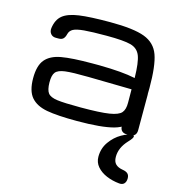

<svg xmlns="http://www.w3.org/2000/svg" viewBox="-122 -685 992 1066"><g transform="rotate(15 374.0 -152.0)"><path d="M46.9 -167.5Q46.9 -239.7 76.2 -274.4Q105.5 -309.1 166 -320.1Q226.6 -331.1 343.3 -331.1H382.8Q453.1 -330.1 502.4 -325.9Q551.8 -321.8 591.3 -313.5Q589.8 -403.3 575 -440.7Q560.1 -478 519.5 -489Q479 -500 380.9 -500Q295.4 -500 252 -496.1Q208.5 -492.2 189.9 -482.2Q171.4 -472.2 166.5 -452.1Q162.1 -433.6 153.1 -424.8Q144 -416 126.5 -416H110.4Q91.3 -416 80.8 -429.2Q70.3 -442.4 72.8 -461.9Q79.6 -511.7 109.9 -536.1Q140.1 -560.5 202.1 -569.3Q264.2 -578.1 380.9 -578.1Q515.6 -578.1 578.6 -554.2Q641.6 -530.3 663.3 -469.7Q685.1 -409.2 685.1 -281.2Q685.1 -156.7 654.8 -97.9Q624.5 -39.1 554.7 -19.5Q484.9 0 343.3 0Q230.5 0 169.4 -11.2Q108.4 -22.5 77.6 -58.3Q46.9 -94.2 46.9 -167.5ZM591.3 -171.9 590.8 -248.5 342.8 -252.9Q249.5 -254.4 209 -249.3Q168.5 -244.1 154.3 -226.6Q140.1 -209 140.6 -167.5Q141.1 -124.5 155 -106.7Q168.9 -88.9 208.3 -83.5Q247.6 -78.1 343.3 -78.1Q455.1 -78.1 507.1 -86.4Q559.1 -94.7 575.4 -113.8Q591.8 -132.8 591.3 -171.9ZM591.3 -39.1V-242.2Q591.3 -261.2 601.3 -271.2Q611.3 -281.2 630.4 -281.2H646Q665 -281.2 675 -271.2Q685.1 -261.2 685.1 -242.2V-39.1Q685.1 -20 675 -10Q665 0 646 0H630.4Q611.3 0 601.3 -10Q591.3 -20 591.3 -39.1ZM659.2 273.9Q619.1 270 585.2 255.6Q551.3 241.2 530.5 217Q509.8 192.9 509.8 160.2Q509.8 111.8 536.6 74.2Q563.5 36.6 599.9 15.9Q636.2 -4.9 660.6 -4.9Q669.9 -4.9 670.9 0Q671.9 4.9 665.8 14.2Q659.7 23.4 647 36.6Q625.5 59.6 614.5 84.2Q603.5 108.9 603.5 135.7Q603.5 163.6 617.7 177.5Q631.8 191.4 659.2 195.8Q678.7 198.7 688.5 208Q698.2 217.3 698.2 234.9Q698.2 254.4 688.2 265.1Q678.2 275.9 659.2 273.9Z"/></g></svg>

Font: Gyrochrome
Style: Regular
Weight: 400
Designer: David Moles
Foundry: David Moles
Version: Version 1.005;Glyphs 3.2.3 (3260)